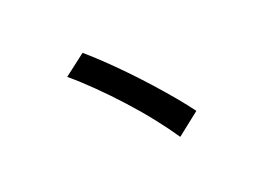

<svg xmlns="http://www.w3.org/2000/svg" viewBox="-83 -780 1166 873"><g transform="rotate(-20 500.0 -343.5)"><path d="M372 -599Q406 -570 448 -530Q490 -490 535 -443.5Q580 -397 623 -349Q666 -301 703.5 -256Q741 -211 768 -174L659 -88Q626 -137 580 -195.5Q534 -254 480.5 -313Q427 -372 372.5 -425.5Q318 -479 269 -520Z"/></g></svg>

Font: Noto Sans SC SemiBold
Style: Regular
Weight: 600
Designer: Ryoko NISHIZUKA 西塚涼子 (kana, bopomofo & ideographs); Paul D. Hunt (Latin, Greek & Cyrillic); Sandoll Communications 산돌커뮤니
Foundry: Adobe
Version: Version 2.004-H2;hotconv 1.0.118;makeotfexe 2.5.65603